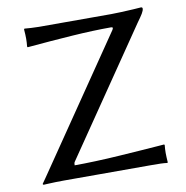

<svg xmlns="http://www.w3.org/2000/svg" viewBox="-78 -765 816 843"><g transform="rotate(-10 329.5 -343.5)"><path d="M198.2 -57.6Q239.7 -57.6 292.7 -59.6Q345.7 -61.5 399.9 -65.2Q454.1 -68.8 499.5 -72Q544.9 -75.2 573 -77.4Q601.1 -79.6 601.1 -79.6L603 -76.2Q601.1 -59.6 601.1 -41.5Q601.1 -34.2 601.6 -22.9Q602.1 -11.7 603 0L601.1 2.9Q588.4 1 571.3 0.5Q554.2 0 525.9 0H140.6Q125.5 0 103.5 0.5Q81.5 1 65.2 2Q48.8 2.9 48.8 2.9L45.4 -1Q53.7 -13.2 61.3 -23.7Q68.8 -34.2 72.8 -40.5L464.4 -613.8Q472.7 -626.5 460.9 -626.5Q381.3 -626.5 287.8 -620.1Q194.3 -613.8 85 -604L83 -607.4Q85 -624 85 -642.1Q85 -650.4 84.5 -661.6Q84 -672.9 83 -683.6L85 -687Q97.2 -686 114.7 -684.8Q132.3 -683.6 149.4 -683.6H471.7Q488.8 -683.6 516.8 -684.8Q544.9 -686 570.8 -687.5Q596.7 -689 605 -689.9Q611.8 -689.9 611.8 -683.6Q611.8 -675.3 603.8 -661.9Q595.7 -648.4 579.6 -626.5L203.6 -76.2Q199.2 -70.8 198.7 -66.2Q198.2 -61.5 198.2 -57.6Z"/></g></svg>

Font: Kurinto Seri
Style: Regular
Weight: 400
Designer: Kurinto was developed by Clint Goss from a range of fonts that are compatible with the SIL Open Font License Version 1.1
Foundry: Clinton F. Goss
Version: Version 2.196; July 25, 2020